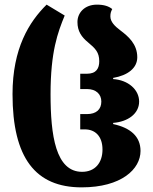

<svg xmlns="http://www.w3.org/2000/svg" viewBox="-20 -794 660 828"><path d="M332 14C504 14 586 -65 586 -143C586 -206 542 -243 468 -259V-264C532 -269 580 -304 580 -356C580 -408 532 -449 468 -453V-458C532 -469 572 -501 572 -547C572 -605 532 -638 499 -663C475 -681 456 -700 456 -723C456 -736 458 -743 464 -755C449 -767 429 -774 398 -774C345 -774 314 -739 314 -699C314 -659 332 -634 360 -611C390 -586 408 -569 408 -530C408 -500 396 -476 355 -476H326V-410H355C394 -410 417 -388 417 -356C417 -322 395 -302 355 -302H326V-236H346C390 -236 422 -207 422 -149C422 -92 390 -53 334 -53C220 -53 198 -210 198 -388C198 -571 229 -654 259 -727L181 -774C106 -700 34 -586 34 -388C34 -113 133 14 332 14Z"/></svg>

Font: Noto Serif Georgian ExtraCondensed Black
Style: Regular
Weight: 900
Width: 2
Designer: Monotype Design Team, Akaki Razmadze
Foundry: Google LLC
Version: Version 2.003